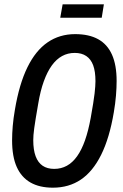

<svg xmlns="http://www.w3.org/2000/svg" viewBox="-20 -857 568 889"><path d="M225 12Q163 12 121 -12Q79 -36 57.5 -84Q36 -132 36 -207Q36 -238 39 -273.5Q42 -309 49 -349Q69 -468 107 -545.5Q145 -623 200.5 -661Q256 -699 328 -699Q392 -699 434.5 -675.5Q477 -652 498.5 -604Q520 -556 520 -482Q520 -451 517 -414.5Q514 -378 507 -337Q487 -218 448.5 -140.5Q410 -63 354.5 -25.5Q299 12 225 12ZM231 -75Q263 -75 289.5 -89.5Q316 -104 337 -133.5Q358 -163 373.5 -207Q389 -251 400 -311Q407 -351 411.5 -378.5Q416 -406 418 -424.5Q420 -443 421 -456.5Q422 -470 422 -481Q422 -526 411.5 -554.5Q401 -583 379.5 -597.5Q358 -612 326 -612Q294 -612 267.5 -597.5Q241 -583 220 -554Q199 -525 183 -481Q167 -437 157 -377Q150 -337 145.5 -309.5Q141 -282 138.5 -263.5Q136 -245 135 -232Q134 -219 134 -208Q134 -163 145 -133.5Q156 -104 177.5 -89.5Q199 -75 231 -75ZM259 -775 270 -837H461L451 -775Z"/></svg>

Font: Archivo ExtraCondensed Medium
Style: Italic
Weight: 500
Width: 2
Italic angle: -10°
Designer: Hector Gatti
Foundry: Omnibus-Type
Version: Version 2.001